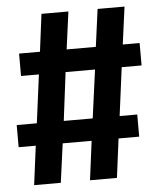

<svg xmlns="http://www.w3.org/2000/svg" viewBox="-50 -716 627 760"><g transform="rotate(-5 263.5 -336.5)"><path d="M441 -435 416 -243H486V-155H404L384 0H277L297 -155H182L161 0H55L75 -155H7V-243H87L112 -435H41V-524H124L143 -673H250L230 -524H346L366 -673H473L453 -524H520V-435ZM194 -243H309L335 -435H218Z"/></g></svg>

Font: Qnwhxotralxmqkhsjrfbfhwcoqn
Style: Regular
Weight: 500
Designer: Carrois Corporate & Edenspiekermann
Foundry: Carrois Corporate GbR & Edenspiekermann AG
Version: Version 2.001